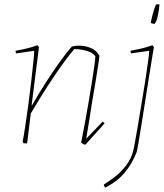

<svg xmlns="http://www.w3.org/2000/svg" viewBox="-20 -666 761 892"><path d="M377 6Q367 6 357 -4Q364 -39 373 -86.5Q382 -134 390.5 -184.5Q399 -235 406.5 -281.5Q414 -328 418.5 -361Q423 -394 423 -405Q409 -423 380.5 -430.5Q352 -438 325 -438Q305 -415 279 -379.5Q253 -344 225 -302Q197 -260 170.5 -217.5Q144 -175 123 -139L106 0H90L85 -7Q90 -31 97 -77.5Q104 -124 111.5 -179Q119 -234 125 -287Q131 -340 135 -379Q139 -418 139 -430L56 -418Q52 -422 52 -430Q69 -433 98.5 -439.5Q128 -446 154 -456L161 -447L127 -178L129 -177Q155 -223 188 -275Q221 -327 254.5 -374Q288 -421 314 -450Q322 -452 330.5 -453Q339 -454 347 -454Q376 -454 402 -443Q428 -432 442 -407Q442 -400 436.5 -365.5Q431 -331 423.5 -283.5Q416 -236 407 -187Q401 -146 395 -109Q389 -72 385 -48.5Q381 -25 381 -22L457 -101L466 -93ZM469 206Q468 204 466 201Q464 198 462 196L464 190Q481 180 509.5 159Q538 138 565 104Q592 70 602 22Q607 -4 617.5 -64.5Q628 -125 639 -193Q648 -246 655.5 -295Q663 -344 668 -380.5Q673 -417 673 -430L589 -418Q588 -420 587 -424Q586 -428 586 -430Q603 -433 632.5 -439.5Q662 -446 688 -456L695 -447Q692 -430 685.5 -391Q679 -352 671 -301Q663 -250 654.5 -195.5Q646 -141 638 -91.5Q630 -42 624 -6.5Q618 29 615 40Q595 92 561.5 133.5Q528 175 469 206ZM681 -559V-562Q688 -603 704 -644Q707 -646 712 -646Q717 -646 721 -646Q720 -627 715 -601.5Q710 -576 707 -570Q706 -568 702 -561.5Q698 -555 698 -555Q696 -555 691 -556Q686 -557 681 -559Z"/></svg>

Font: Labrada Thin
Style: Italic
Weight: 100
Italic angle: -7°
Designer: Mercedes Jáuregui
Foundry: Omnibus-Type Team
Version: Version 1.000; ttfautohint (v1.8.4.7-5d5b)